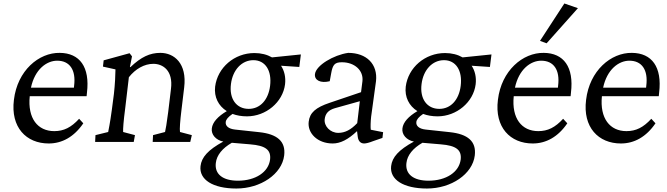

<svg xmlns="http://www.w3.org/2000/svg" viewBox="-20 -816 3838 1104"><path d="M260 9C337 9 406 -29 459 -107L435 -133C389 -83 347 -62 292 -62C197 -62 138 -135 151 -263H478L480 -283C498 -431 438 -511 324 -512C203 -514 80 -410 60 -242C40 -84 131 9 260 9ZM158 -312C180 -416 247 -467 309 -467C380 -467 418 -415 406 -322L405 -312Z M527 0H749L756 -39L688 -57C687 -75 690 -118 700 -194L721 -372C759 -420 810 -449 862 -449C915 -449 977 -412 963 -304L947 -171C938 -101 933 -75 929 -57L860 -39L858 0H1074L1083 -39L1015 -57C1012 -72 1016 -123 1023 -180L1039 -313C1056 -451 982 -512 902 -512C842 -512 792 -489 730 -430L727 -431L739 -492L725 -510L576 -469L572 -433L644 -417C644 -390 641 -328 635 -276L623 -184C612 -103 605 -74 602 -57L529 -39Z M1339 268C1479 268 1601 185 1614 78C1624 -4 1573 -45 1471 -56L1332 -71C1294 -75 1275 -92 1278 -115C1280 -129 1291 -143 1317 -161C1341 -152 1369 -147 1400 -147C1509 -147 1606 -228 1619 -331C1624 -372 1615 -409 1596 -438L1701 -431L1710 -503L1544 -486C1516 -502 1482 -511 1443 -511C1328 -511 1231 -428 1217 -318C1210 -258 1236 -207 1284 -177C1233 -147 1202 -113 1198 -78C1193 -42 1222 -10 1264 -2C1176 46 1139 88 1133 139C1124 217 1204 268 1339 268ZM1221 121C1226 76 1259 36 1313 5L1419 14C1507 21 1539 46 1533 101C1524 174 1449 223 1348 223C1262 223 1213 186 1221 121ZM1308 -333C1318 -414 1370 -470 1437 -470C1505 -470 1544 -411 1533 -322C1523 -242 1476 -190 1410 -190C1339 -190 1297 -248 1308 -333Z M1893 9C1937 9 1981 -13 2033 -62L2037 -30C2040 -5 2053 9 2074 9C2085 9 2104 4 2124 -4L2179 -23L2183 -56L2112 -70C2110 -84 2111 -118 2114 -145L2142 -349C2153 -447 2088 -512 1982 -512C1898 -500 1797 -440 1791 -390C1787 -354 1824 -336 1876 -349L1884 -393C1893 -445 1905 -458 1946 -458C2019 -458 2071 -411 2064 -349L2056 -286L1876 -225C1795 -198 1761 -168 1755 -116C1747 -51 1805 9 1893 9ZM1847 -131C1851 -163 1868 -183 1906 -194L2049 -234L2034 -108C1998 -70 1964 -52 1925 -52C1879 -52 1842 -91 1847 -131Z M2435 268C2575 268 2697 185 2710 78C2720 -4 2669 -45 2567 -56L2428 -71C2390 -75 2371 -92 2374 -115C2376 -129 2387 -143 2413 -161C2437 -152 2465 -147 2496 -147C2605 -147 2702 -228 2715 -331C2720 -372 2711 -409 2692 -438L2797 -431L2806 -503L2640 -486C2612 -502 2578 -511 2539 -511C2424 -511 2327 -428 2313 -318C2306 -258 2332 -207 2380 -177C2329 -147 2298 -113 2294 -78C2289 -42 2318 -10 2360 -2C2272 46 2235 88 2229 139C2220 217 2300 268 2435 268ZM2317 121C2322 76 2355 36 2409 5L2515 14C2603 21 2635 46 2629 101C2620 174 2545 223 2444 223C2358 223 2309 186 2317 121ZM2404 -333C2414 -414 2466 -470 2533 -470C2601 -470 2640 -411 2629 -322C2619 -242 2572 -190 2506 -190C2435 -190 2393 -248 2404 -333Z M3043 9C3120 9 3189 -29 3242 -107L3218 -133C3172 -83 3130 -62 3075 -62C2980 -62 2921 -135 2934 -263H3261L3263 -283C3281 -431 3221 -511 3107 -512C2986 -514 2863 -410 2843 -242C2823 -84 2914 9 3043 9ZM2941 -312C2963 -416 3030 -467 3092 -467C3163 -467 3201 -415 3189 -322L3188 -312ZM3085 -581 3123 -567 3303 -769 3225 -796Z M3550 9C3627 9 3696 -29 3749 -107L3725 -133C3679 -83 3637 -62 3582 -62C3487 -62 3428 -135 3441 -263H3768L3770 -283C3788 -431 3728 -511 3614 -512C3493 -514 3370 -410 3350 -242C3330 -84 3421 9 3550 9ZM3448 -312C3470 -416 3537 -467 3599 -467C3670 -467 3708 -415 3696 -322L3695 -312Z"/></svg>

Font: TPK Tissa Web
Style: Italic
Weight: 400
Italic angle: -7°
Designer: Jacques Le Bailly, Suppakit Chalermlarp | Katatrad Co.,Ltd.
Foundry: Jacques Le Bailly, Cadson Demak Co.,Ltd.
Version: Version 5.000;Glyphs 3.1.2 (3151)